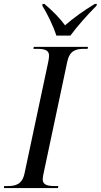

<svg xmlns="http://www.w3.org/2000/svg" viewBox="-42 -951 510 971"><path d="M243 -771H314C350 -820 402 -878 446 -922L448 -931H437C382 -898 327 -858 287 -823C260 -860 224 -896 183 -931H173L172 -922C196 -884 228 -819 243 -771ZM-22 0H251L253 -10H238C200 -10 174 -15 174 -44C174 -51 176 -66 179 -77L298 -638C310 -696 342 -704 385 -704H401L403 -714H129L127 -704H143C181 -704 206 -699 206 -670C206 -664 205 -651 202 -638L82 -74C70 -18 37 -10 -5 -10H-21Z"/></svg>

Font: Noto Serif Display SemiCondensed
Style: Italic
Weight: 400
Width: 4
Italic angle: -12°
Designer: Monotype Design Team
Foundry: Monotype Imaging Inc.
Version: Version 2.009